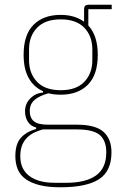

<svg xmlns="http://www.w3.org/2000/svg" viewBox="-20 -581 514 813"><path d="M452 64Q452 144 399 178Q346 212 236 212Q184 212 148 203Q112 194 89 177.5Q66 161 55.5 136.5Q45 112 45 80Q45 29 68 3Q91 -23 133 -35V-41Q110 -47 98 -65.5Q86 -84 86 -110Q86 -142 108.5 -164.5Q131 -187 162 -189V-195Q123 -212 101.5 -250.5Q80 -289 80 -349Q80 -434 122 -476Q164 -518 237 -518Q296 -518 336 -489V-538Q336 -552 340.5 -556.5Q345 -561 359 -561H453V-542H354V-473Q394 -430 394 -349Q394 -264 352 -222Q310 -180 237 -180Q209 -180 185 -186Q146 -175 126 -157.5Q106 -140 106 -111Q106 -82 123.5 -67.5Q141 -53 184 -53H306Q384 -53 418 -23Q452 7 452 64ZM430 64Q430 15 403 -9Q376 -33 304 -33H161Q140 -27 123 -18.5Q106 -10 93 3.5Q80 17 73 35.5Q66 54 66 81Q66 135 104 164Q142 193 212 193H261Q343 193 386.5 162Q430 131 430 64ZM237 -199Q303 -199 337 -234.5Q371 -270 371 -326V-372Q371 -428 337 -463.5Q303 -499 237 -499Q171 -499 137 -463.5Q103 -428 103 -372V-326Q103 -270 137 -234.5Q171 -199 237 -199Z"/></svg>

Font: IBM Plex Sans Condensed Thin
Style: Regular
Weight: 100
Width: 3
Designer: Mike Abbink, Paul van der Laan, Pieter van Rosmalen
Foundry: Bold Monday
Version: Version 1.3